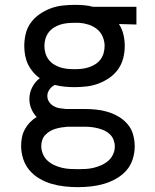

<svg xmlns="http://www.w3.org/2000/svg" viewBox="-20 -548 640 791"><path d="M301 223Q274 223 246.5 220Q219 217 193 209.5Q167 202 143 188Q119 174 101.5 153.5Q84 133 75.5 106.5Q67 80 67 53Q67 35 70.5 17.5Q74 0 82.5 -15.5Q91 -31 103.5 -44Q116 -57 131 -66Q117 -81 109 -100Q101 -119 101 -140Q101 -165 112.5 -188Q124 -211 144 -226Q128 -237 115.5 -252Q103 -267 95 -284Q87 -301 83.5 -320Q80 -339 80 -359Q80 -384 86 -409Q92 -434 107 -454.5Q122 -475 143 -489.5Q164 -504 187.5 -513Q211 -522 236.5 -525Q262 -528 287 -528Q306 -528 325.5 -526.5Q345 -525 363 -520H542V-447L470 -449Q483 -429 488.5 -405.5Q494 -382 494 -359Q494 -333 487.5 -308Q481 -283 466.5 -262.5Q452 -242 431 -227.5Q410 -213 386.5 -204Q363 -195 337.5 -192Q312 -189 287 -189Q266 -189 246 -191Q226 -193 206 -198Q193 -192 184 -179.5Q175 -167 175 -153Q175 -139 182.5 -128Q190 -117 201.5 -110.5Q213 -104 226 -102Q239 -100 252 -99H328Q352 -99 376.5 -96.5Q401 -94 424 -87Q447 -80 468.5 -67.5Q490 -55 506 -36Q522 -17 528.5 7Q535 31 535 55Q535 82 526.5 108.5Q518 135 500 155Q482 175 458 188.5Q434 202 408 209.5Q382 217 355 220Q328 223 301 223ZM287 -263Q302 -263 316.5 -264.5Q331 -266 345 -270.5Q359 -275 372 -283Q385 -291 394 -303Q403 -315 407 -329.5Q411 -344 411 -359Q411 -378 403 -397Q395 -416 379 -428.5Q363 -441 343.5 -447Q324 -453 305 -454H287Q272 -454 257 -452.5Q242 -451 228 -446.5Q214 -442 201.5 -434Q189 -426 180 -414Q171 -402 167 -387.5Q163 -373 163 -359Q163 -344 167 -329.5Q171 -315 180 -303Q189 -291 201.5 -283Q214 -275 228 -270.5Q242 -266 257 -264.5Q272 -263 287 -263ZM301 149Q318 149 334.5 148Q351 147 367 143Q383 139 398.5 132Q414 125 426.5 114Q439 103 446 87.5Q453 72 453 56Q453 42 448 28.5Q443 15 432.5 5Q422 -5 409.5 -10.5Q397 -16 383.5 -19.5Q370 -23 356 -24.5Q342 -26 328 -26H259Q246 -25 233.5 -23Q221 -21 209 -17.5Q197 -14 186 -7.5Q175 -1 166.5 8Q158 17 154 29Q150 41 150 54Q150 70 156.5 86Q163 102 175.5 113.5Q188 125 203 132Q218 139 234.5 143Q251 147 267.5 148Q284 149 301 149Z"/></svg>

Font: R Plex Mono
Style: Regular
Weight: 400
Monospace: yes
Designer: Belleve Invis
Foundry: Belleve Invis
Version: Version 31.8.0